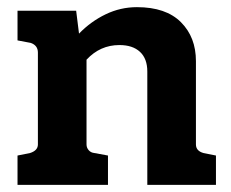

<svg xmlns="http://www.w3.org/2000/svg" viewBox="-20 -517 645 537"><path d="M584 -82V0H392V-317Q392 -353 371.5 -372Q351 -391 314 -391Q260 -391 222 -350V-113Q222 -104 228 -97Q234 -90 244 -89L282 -82V0H29V-82L64 -89Q86 -96 86 -113V-370Q86 -390 66 -397L29 -404V-487H193L201 -423Q234 -457 275.5 -477Q317 -497 363 -497Q444 -497 486 -455Q528 -413 528 -346V-113Q528 -95 549 -89Z"/></svg>

Font: Enriqueta
Style: Bold
Weight: 700
Designer: Viviana Monsalve, Gustavo Ibarra
Foundry: 72Puntos
Version: Version 2.000